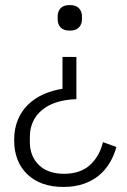

<svg xmlns="http://www.w3.org/2000/svg" viewBox="-20 -541 503 759"><path d="M231 198Q140 198 88 148Q36 98 36 13Q36 -33 51 -68.5Q66 -104 92.5 -129Q119 -154 153.5 -169Q188 -184 227 -190V-316H282V-149Q194 -146 146 -106Q98 -66 98 1V20Q98 77 134 111.5Q170 146 233 146Q297 146 335 112Q373 78 387 21L440 40Q431 74 413.5 103Q396 132 370.5 153Q345 174 310 186Q275 198 231 198ZM256 -420Q231 -420 219.5 -432.5Q208 -445 208 -465V-476Q208 -496 219.5 -508.5Q231 -521 256 -521Q280 -521 292 -508.5Q304 -496 304 -476V-465Q304 -445 292 -432.5Q280 -420 256 -420Z"/></svg>

Font: IBM Plex Sans Arabic Light
Style: Regular
Weight: 300
Designer: Mike Abbink, Paul van der Laan, Pieter van Rosmalen, Wael Morcos, Khajak Apelian
Foundry: Bold Monday
Version: Version 1.2